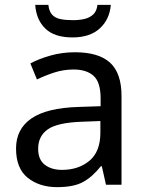

<svg xmlns="http://www.w3.org/2000/svg" viewBox="-20 -760 601 790"><path d="M288 -545Q386 -545 433 -502Q480 -459 480 -365V0H416L399 -76H395Q360 -32 321.5 -11Q283 10 215 10Q142 10 94 -28.5Q46 -67 46 -149Q46 -229 109 -272.5Q172 -316 303 -320L394 -323V-355Q394 -422 365 -448Q336 -474 283 -474Q241 -474 203 -461.5Q165 -449 132 -433L105 -499Q140 -518 188 -531.5Q236 -545 288 -545ZM314 -259Q214 -255 175.5 -227Q137 -199 137 -148Q137 -103 164.5 -82Q192 -61 235 -61Q303 -61 348 -98.5Q393 -136 393 -214V-262ZM436 -740Q431 -680 390.5 -643Q350 -606 278 -606Q204 -606 166.5 -642.5Q129 -679 125 -740H179Q182 -713 194.5 -699.5Q207 -686 228.5 -681.5Q250 -677 280 -677Q306 -677 327.5 -682Q349 -687 363.5 -700.5Q378 -714 381 -740Z"/></svg>

Font: Noto Sans Kawi
Style: Regular
Weight: 400
Designer: Fadhl Haqq
Version: Version 1.000